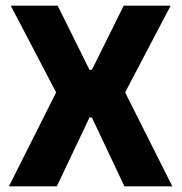

<svg xmlns="http://www.w3.org/2000/svg" viewBox="-20 -659 642 679"><path d="M11.5 0 187 -349V-316L18 -639H184L296.5 -412H305L417.5 -639H583.5L414 -316V-349L589.5 0H420L305 -243.5H296.5L181 0Z"/></svg>

Font: Anek Tamil Medium
Style: Bold
Weight: 700
Version: Version 1.003